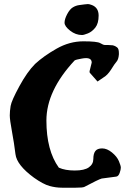

<svg xmlns="http://www.w3.org/2000/svg" viewBox="-20 -875 626 921"><path d="M421.4 -850.6Q453.1 -837.9 453.1 -800.3Q453.1 -762.7 437.3 -742.7Q421.4 -722.7 401.6 -714.8Q381.8 -707 373.5 -707Q342.8 -707 316.2 -728Q289.6 -749 289.6 -766.1Q289.6 -783.2 302.2 -807.1Q314.9 -831.1 329.6 -839.8Q344.2 -848.6 360.1 -850.6Q376 -852.5 385.5 -854Q395 -855.5 401.9 -855.5Q408.7 -855.5 421.4 -850.6ZM337.9 -585Q202.6 -439.9 202.6 -296.9Q202.6 -153.3 262.2 -70.8Q292.5 -57.1 338.6 -57.1Q384.8 -57.1 406.2 -72.3Q427.7 -87.4 427.7 -112.5Q427.7 -137.7 437.3 -150.4Q446.8 -163.1 470 -163.1Q493.2 -163.1 517.1 -143.6Q541 -124 550.3 -102.1Q559.6 -80.1 559.6 -70.8Q559.6 -61.5 554 -45.4Q548.3 -29.3 537.6 -27.8Q502.4 -23.4 467.8 -18.6Q452.1 -14.2 384.8 21.5Q377.4 25.4 342.8 25.4Q308.1 25.4 277.8 25.4Q247.6 25.4 217.5 17.1Q187.5 8.8 143.1 -22.5Q60.5 -83 54.2 -135.3Q47.9 -187.5 37.4 -244.1Q26.9 -300.8 26.9 -321.3Q26.9 -341.8 31 -366.9Q35.2 -392.1 72.8 -461.2Q110.4 -530.3 148.4 -568.4Q189.5 -606.4 251.5 -641.6Q313.5 -676.8 379.9 -676.8Q446.3 -676.8 460.9 -668Q475.6 -659.2 482.9 -659.2H497.6L520.5 -657.7L525.9 -656.2Q531.2 -655.3 541.5 -647.9Q550.3 -641.6 550.3 -620.6Q550.3 -617.7 550.3 -614.3V-613.8Q548.3 -589.4 538.8 -578.9Q529.3 -568.4 512.7 -541Q495.1 -513.7 475.6 -502.9L447.8 -483.9L412.6 -523.9L411.1 -525.4Q409.7 -526.9 409.7 -531.2Q409.7 -532.2 409.7 -533.7L419.9 -574.7Q419.9 -596.2 392.6 -596.2Q383.3 -596.2 371.1 -593.8Q343.3 -588.9 337.9 -585Z"/></svg>

Font: Drukaatie burti
Style: Bold
Weight: 700
Version: Version 0.14